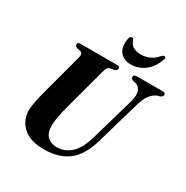

<svg xmlns="http://www.w3.org/2000/svg" viewBox="-202 -1069 1203 1245"><g transform="rotate(30 399.0 -446.0)"><path d="M539.5 -220.5 631.5 -539.5Q646.5 -592.5 635.2 -622Q624 -651.5 594.5 -659L578 -662.5Q559.5 -670 559.5 -682.5Q559.5 -700 583.5 -700H778Q798 -700 798 -684.5Q798 -670 777.5 -662.5L762.5 -658.5Q735 -649 712.5 -621Q690 -593 674 -536.5L582 -217.5Q547 -95.5 477.8 -42Q408.5 11.5 296 11.5Q191.5 11.5 138.5 -38.2Q85.5 -88 86 -163Q86.5 -189.5 95.8 -233.5Q105 -277.5 114.5 -312.5L197 -619.5Q201.5 -634 197.8 -645Q194 -656 184.5 -659L154.5 -665Q139.5 -673 140 -684Q140 -700 160 -700H436Q456.5 -700 456.5 -685Q456 -679 451.8 -672.8Q447.5 -666.5 438 -663.5L405.5 -657.5Q393.5 -654.5 387.5 -644.8Q381.5 -635 375 -612.5L294.5 -314Q278.5 -254 271.5 -215.2Q264.5 -176.5 264 -150Q263.5 -95.5 290.5 -68.8Q317.5 -42 363 -42Q419.5 -42 465.5 -82.5Q511.5 -123 539.5 -220.5ZM534 -835.5Q606.5 -835.5 653 -892Q664 -903 672 -903Q688.5 -903 680.5 -882.5Q658.5 -816.5 612.2 -781.8Q566 -747 510.5 -747Q456 -747 427.8 -781.8Q399.5 -816.5 411.5 -882.5Q415 -903 431.5 -903Q440 -903 444.5 -892Q454 -861 476.8 -848.2Q499.5 -835.5 534 -835.5Z"/></g></svg>

Font: Fraunces 72pt
Style: Bold Italic
Weight: 700
Italic angle: -16°
Version: Version 1.000;[b76b70a41]